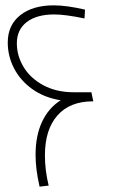

<svg xmlns="http://www.w3.org/2000/svg" viewBox="-20 -696 502 718"><path d="M329 -317H327Q241 -317 194.5 -264Q148 -211 148 -115Q148 -59 162 -2L128 2Q113 -63 113 -117Q113 -189 137.5 -241Q162 -293 207 -321Q145 -331 100.5 -363Q56 -395 32.5 -440.5Q9 -486 9 -537Q9 -602 55.5 -639Q102 -676 181 -676Q229 -676 298 -660L296 -627Q224 -642 183 -642Q117 -642 80 -613.5Q43 -585 43 -534Q43 -487 68.5 -445Q94 -403 142.5 -377Q191 -351 256 -351H321H322L324 -340Z"/></svg>

Font: Cairo ExtraLight
Style: Italic
Weight: 275
Italic angle: -13°
Designer: Mohamed Gaber, Accademia di Belle Arti di Urbino and others
Foundry: Kief Type Foundry, Accademia di Belle Arti di Urbino and others
Version: Version 3.011